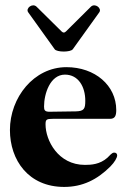

<svg xmlns="http://www.w3.org/2000/svg" viewBox="-20 -701 484 731"><path d="M224.4 10.7C294 10.7 350.1 -17 399.9 -66.8C416.9 -83.8 426.1 -100.9 426.1 -109.4C426.1 -115.1 422.6 -120 414.8 -120C405.5 -120 398.4 -109 388.5 -100.1C360.1 -75.3 328.1 -73.2 303.3 -73.2C201 -73.2 153.4 -166.9 153.4 -227.3C153.4 -245.7 156.6 -248.6 181.1 -248.6H399.1C418.3 -248.6 422.6 -261.4 422.6 -282C422.6 -375.7 341.6 -445.3 233 -445.3C108.7 -445.3 17.8 -329.5 17.8 -206C17.8 -91.6 88.1 10.7 224.4 10.7ZM87.4 -654.1 188.2 -513.5C196.4 -501.8 248.9 -501.8 257.1 -513.5L358 -654.1C369 -669.4 341.6 -690.7 326 -675.4L231.2 -581.3C225.1 -575.6 220.9 -575.6 214.8 -581L119.3 -675.4C103.7 -690.7 76.3 -669.4 87.4 -654.1ZM147.7 -295.5C147.7 -344.5 171.2 -416.9 227.3 -416.9C278.4 -416.9 304.7 -370.7 304.7 -317.5C304.7 -286.9 300.4 -277.7 268.5 -277C233.7 -276.3 202.8 -275.9 171.2 -275.6C150.2 -274.9 147.7 -281.6 147.7 -295.5Z"/></svg>

Font: Margiela Serif
Style: Bold
Weight: 700
Designer: Andreas Faust, Stefan Endress
Version: Version 1.002;FEAKit 1.0